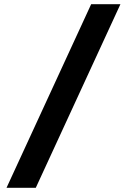

<svg xmlns="http://www.w3.org/2000/svg" viewBox="-20 -786 605 912"><path d="M150 106 552 -766H413L11 106Z"/></svg>

Font: Bluebird
Style: SfBd
Weight: 700
Designer: Jasper
Foundry: Cannot Into Space Fonts
Version: Version 0.98